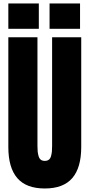

<svg xmlns="http://www.w3.org/2000/svg" viewBox="-20 -1073 514 1101"><path d="M27.8 -230V-859.4H194.8V-236.8Q194.8 -217.3 196 -204.6Q197.3 -191.9 201.2 -178Q205.1 -164.1 213.9 -157.2Q222.7 -150.4 236.8 -150.4Q251 -150.4 260 -157.2Q269 -164.1 272.7 -178Q276.4 -191.9 277.6 -204.3Q278.8 -216.8 278.8 -236.8V-859.4H445.8V-230Q445.8 -111.3 394.5 -51.8Q343.3 7.8 236.8 7.8Q130.4 7.8 79.1 -51.8Q27.8 -111.3 27.8 -230ZM439 -907.7H264.2V-1053.2H439ZM202.6 -907.7H27.8V-1053.2H202.6Z"/></svg>

Font: Anton
Style: Regular
Weight: 400
Designer: Vernon Adams, Tural Alisoy
Foundry: Vernon Adams
Version: Version 2.300